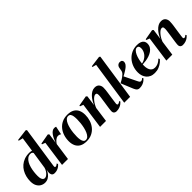

<svg xmlns="http://www.w3.org/2000/svg" viewBox="192 -1964 3124 3124"><g transform="rotate(-45 1754.0 -402.0)"><path d="M461 -86Q459 -68.5 462.5 -60.8Q466 -53 476 -53Q487 -53 499.2 -59.2Q511.5 -65.5 524 -78.5L535 -56.5Q522 -39 501 -23.5Q480 -8 453.2 1.5Q426.5 11 395 11Q354 11 339.8 -13.8Q325.5 -38.5 329.5 -69L336.5 -120.5Q326.5 -88 303.5 -57.8Q280.5 -27.5 247.5 -8.2Q214.5 11 173.5 11Q132.5 11 96.5 -8.8Q60.5 -28.5 38 -69.8Q15.5 -111 15.5 -176Q15.5 -228.5 28.2 -278.5Q41 -328.5 66 -371.8Q91 -415 129 -447.8Q167 -480.5 217.5 -499Q268 -517.5 331.5 -517.5Q348 -517.5 363 -515Q378 -512.5 388.5 -508.5L425 -758L350 -776.5L352.5 -792.5L550 -817L567.5 -803.5ZM381 -462Q379.5 -472.5 367 -482.2Q354.5 -492 332.5 -492Q294 -492 265.2 -470.2Q236.5 -448.5 216.5 -412.5Q196.5 -376.5 184.8 -332.5Q173 -288.5 167.5 -242.2Q162 -196 162 -154.5Q162 -111 171 -87Q180 -63 194 -53.8Q208 -44.5 223 -44.5Q245.5 -44.5 269 -63.2Q292.5 -82 311 -110.8Q329.5 -139.5 337 -170Z M570.5 0 633 -446 576.5 -467.5 579 -483 756.5 -514.5 776 -498 764 -411 751.5 -328.5Q763 -360.5 778.2 -393.5Q793.5 -426.5 812.5 -454Q831.5 -481.5 854.8 -498.2Q878 -515 904.5 -515Q920 -515 928.8 -512.2Q937.5 -509.5 941.5 -507L912 -364Q908.5 -368 891.8 -374.5Q875 -381 857 -381Q839.5 -381 823.5 -373.2Q807.5 -365.5 793.8 -353.8Q780 -342 769 -328.2Q758 -314.5 749.5 -302L706.5 0Z M1206 -517.5Q1278.5 -517.5 1324.5 -491.8Q1370.5 -466 1392.5 -419.2Q1414.5 -372.5 1414.5 -308Q1414.5 -244.5 1395.8 -186.8Q1377 -129 1340.5 -84Q1304 -39 1250.5 -13Q1197 13 1127 13Q1055.5 13 1009.5 -13Q963.5 -39 941.5 -86Q919.5 -133 919.5 -194.5Q919.5 -260.5 938.5 -318.8Q957.5 -377 994.2 -421.8Q1031 -466.5 1084.2 -492Q1137.5 -517.5 1206 -517.5ZM1202 -492Q1173 -492 1150.5 -470Q1128 -448 1111.8 -411.5Q1095.5 -375 1085.2 -330.2Q1075 -285.5 1070.2 -239Q1065.5 -192.5 1065.5 -152Q1065.5 -113 1071.5 -81.5Q1077.5 -50 1092.2 -31.2Q1107 -12.5 1133 -12.5Q1162 -12.5 1184.5 -34.8Q1207 -57 1223 -93.8Q1239 -130.5 1249.2 -175.5Q1259.5 -220.5 1264.2 -266.8Q1269 -313 1269 -353Q1269 -391 1264.2 -422.5Q1259.5 -454 1245.2 -473Q1231 -492 1202 -492Z M1626.5 -318.5Q1640 -353.5 1660.8 -388Q1681.5 -422.5 1708.5 -451.5Q1735.5 -480.5 1767.2 -498Q1799 -515.5 1835 -515.5Q1887.5 -515.5 1912.2 -484.8Q1937 -454 1937 -410.5Q1937 -385 1934 -357.5Q1931 -330 1926.5 -300.8Q1922 -271.5 1917.5 -241Q1913.5 -213.5 1909 -182.8Q1904.5 -152 1901 -125.2Q1897.5 -98.5 1895.5 -82.5Q1895.5 -65.5 1901 -59.5Q1906.5 -53.5 1914 -53.5Q1923 -53.5 1935 -59.2Q1947 -65 1960 -78.5L1971 -57.5Q1958.5 -43 1937.5 -27Q1916.5 -11 1886.2 0.2Q1856 11.5 1816 11.5Q1802 11.5 1787.8 5.8Q1773.5 0 1764.5 -13Q1755.5 -26 1755.5 -48Q1755.5 -57.5 1757.5 -76.8Q1759.5 -96 1763 -121Q1766.5 -146 1770.5 -172.5Q1774.5 -199 1778 -222Q1781.5 -248 1785 -271.8Q1788.5 -295.5 1791.5 -316.2Q1794.5 -337 1796 -353.2Q1797.5 -369.5 1797.5 -379.5Q1797.5 -395.5 1794.8 -406.5Q1792 -417.5 1785 -423Q1778 -428.5 1764.5 -428.5Q1746.5 -428.5 1725.5 -413.8Q1704.5 -399 1683.8 -374.2Q1663 -349.5 1645.8 -319.8Q1628.5 -290 1618 -260L1582 0H1445.5L1507.5 -446L1451.5 -467.5L1453.5 -483L1631.5 -514.5L1651 -498Z M2001.5 0 2114 -758.5 2046.5 -776.5 2049 -792.5 2239 -817 2256.5 -804 2137 0ZM2349.5 11Q2329 11 2313.8 3.5Q2298.5 -4 2285.8 -23.8Q2273 -43.5 2259 -79.5L2183 -265.5Q2210 -279.5 2231 -292Q2252 -304.5 2269.5 -317Q2287 -329.5 2302.5 -344Q2328.5 -366.5 2336 -397Q2343.5 -427.5 2345 -448.5Q2347.5 -472 2357.5 -487.8Q2367.5 -503.5 2383 -511.8Q2398.5 -520 2415.5 -520Q2446 -520 2458.5 -505.8Q2471 -491.5 2471 -473.5Q2471 -447 2455.5 -425.2Q2440 -403.5 2417 -385.5Q2404 -375 2380.5 -359.8Q2357 -344.5 2328 -328.2Q2299 -312 2269.8 -297.5Q2240.5 -283 2215 -273L2294 -316.5L2399.5 -100.5Q2412.5 -73.5 2421.2 -63.8Q2430 -54 2444.5 -54Q2455.5 -54 2467.2 -60Q2479 -66 2492 -79.5L2504 -59.5Q2492 -45.5 2471 -29Q2450 -12.5 2419.5 -0.8Q2389 11 2349.5 11Z M2914 -94Q2899.5 -74 2869 -49.2Q2838.5 -24.5 2795 -6.5Q2751.5 11.5 2696.5 11.5Q2648 11.5 2612 -5Q2576 -21.5 2552.5 -50Q2529 -78.5 2517.5 -114.8Q2506 -151 2506 -190.5Q2506 -259.5 2528.5 -319Q2551 -378.5 2591.8 -423.2Q2632.5 -468 2688 -493Q2743.5 -518 2809 -518Q2858.5 -518 2889.5 -504.8Q2920.5 -491.5 2935.2 -468.5Q2950 -445.5 2950 -415Q2950 -372.5 2931.2 -341.2Q2912.5 -310 2881 -288.8Q2849.5 -267.5 2811 -254.2Q2772.5 -241 2731.8 -234.8Q2691 -228.5 2655 -227.5Q2652 -192.5 2656.2 -160.2Q2660.5 -128 2672.5 -103Q2684.5 -78 2706.5 -63.5Q2728.5 -49 2761 -49Q2791 -49 2816.8 -58.2Q2842.5 -67.5 2863.8 -82.8Q2885 -98 2901.5 -115.5ZM2781.5 -490Q2756 -490 2734.8 -468Q2713.5 -446 2697.2 -410.2Q2681 -374.5 2670.8 -331.5Q2660.5 -288.5 2656.5 -246.5Q2681.5 -250.5 2705.8 -261.5Q2730 -272.5 2751.2 -289.2Q2772.5 -306 2788.8 -328Q2805 -350 2814.5 -376Q2824 -402 2824 -431.5Q2824 -464 2812.8 -477Q2801.5 -490 2781.5 -490Z M3152 -318.5Q3165.5 -353.5 3186.2 -388Q3207 -422.5 3234 -451.5Q3261 -480.5 3292.8 -498Q3324.5 -515.5 3360.5 -515.5Q3413 -515.5 3437.8 -484.8Q3462.5 -454 3462.5 -410.5Q3462.5 -385 3459.5 -357.5Q3456.5 -330 3452 -300.8Q3447.5 -271.5 3443 -241Q3439 -213.5 3434.5 -182.8Q3430 -152 3426.5 -125.2Q3423 -98.5 3421 -82.5Q3421 -65.5 3426.5 -59.5Q3432 -53.5 3439.5 -53.5Q3448.5 -53.5 3460.5 -59.2Q3472.5 -65 3485.5 -78.5L3496.5 -57.5Q3484 -43 3463 -27Q3442 -11 3411.8 0.2Q3381.5 11.5 3341.5 11.5Q3327.5 11.5 3313.2 5.8Q3299 0 3290 -13Q3281 -26 3281 -48Q3281 -57.5 3283 -76.8Q3285 -96 3288.5 -121Q3292 -146 3296 -172.5Q3300 -199 3303.5 -222Q3307 -248 3310.5 -271.8Q3314 -295.5 3317 -316.2Q3320 -337 3321.5 -353.2Q3323 -369.5 3323 -379.5Q3323 -395.5 3320.2 -406.5Q3317.5 -417.5 3310.5 -423Q3303.5 -428.5 3290 -428.5Q3272 -428.5 3251 -413.8Q3230 -399 3209.2 -374.2Q3188.5 -349.5 3171.2 -319.8Q3154 -290 3143.5 -260L3107.5 0H2971L3033 -446L2977 -467.5L2979 -483L3157 -514.5L3176.5 -498Z"/></g></svg>

Font: Merriweather 144pt
Style: Bold Italic
Weight: 700
Italic angle: -7.8°
Version: Version 2.101